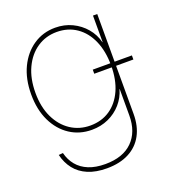

<svg xmlns="http://www.w3.org/2000/svg" viewBox="-134 -634 857 948"><g transform="rotate(-20 294.0 -160.0)"><path d="M266.6 210Q209.5 210 167.7 192.4Q126 174.8 100.6 142.3Q75.2 109.9 64.9 66.4L87.4 64.5Q96.7 102.1 119.6 129.9Q142.6 157.7 179.2 172.6Q215.8 187.5 266.6 187.5Q359.4 187.5 409.2 137.9Q459 88.4 459 2.4V-136.7H458Q446.3 -95.2 418 -62.7Q389.6 -30.3 349.6 -12.2Q309.6 5.9 262.2 5.9Q197.8 5.9 147.5 -27.1Q97.2 -60.1 68.1 -120.1Q39.1 -180.2 39.1 -260.7Q39.1 -341.3 68.1 -401.9Q97.2 -462.4 147.7 -496.3Q198.2 -530.3 262.2 -530.3Q310.5 -530.3 350.8 -511Q391.1 -491.7 419.2 -458.5Q447.3 -425.3 458 -382.8H459V-522.5H481.4V2.4Q481.4 66.4 456.3 113Q431.2 159.7 383.1 184.8Q335 210 266.6 210ZM262.2 -16.6Q321.3 -16.6 365.5 -46.4Q409.7 -76.2 434.3 -130.9Q459 -185.5 459 -260.7Q459 -335.4 434.6 -391.1Q410.2 -446.8 365.7 -477.3Q321.3 -507.8 262.2 -507.8Q204.6 -507.8 159.2 -477.3Q113.8 -446.8 87.6 -391.1Q61.5 -335.4 61.5 -260.7Q61.5 -186.5 87.6 -131.6Q113.8 -76.7 159.2 -46.6Q204.6 -16.6 262.2 -16.6ZM366.7 -250.5V-272H572.3V-250.5Z"/></g></svg>

Font: Inter 28pt Thin
Style: Regular
Weight: 250
Designer: Rasmus Andersson
Foundry: rsms
Version: Version 4.001;git-66647c0bb